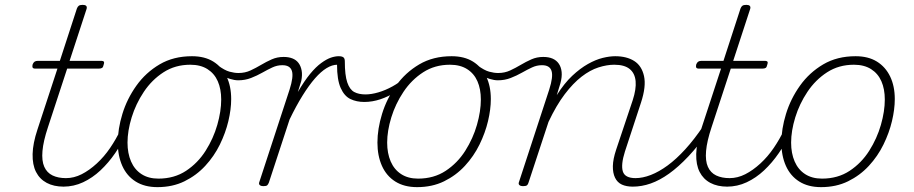

<svg xmlns="http://www.w3.org/2000/svg" viewBox="-20 -750 3756 789"><path d="M242 17Q201 17 172 1.5Q143 -14 128 -43.5Q113 -73 114 -117Q115 -161 134 -218L216 -468H126Q116 -468 114 -472.5Q112 -477 114 -485Q117 -493 122 -496.5Q127 -500 136 -500H226L296 -715Q299 -723 304 -726.5Q309 -730 320 -730Q330 -730 334 -726Q338 -722 336 -714L266 -500H394Q405 -500 407 -496Q409 -492 406 -484Q404 -474 399.5 -471Q395 -468 385 -468H256L177 -227Q158 -170 154.5 -129.5Q151 -89 162 -64.5Q173 -40 196 -29Q219 -18 251 -18Q259 -18 262 -12.5Q265 -7 264.5 -0.5Q264 6 258 11.5Q252 17 242 17Z M240 17Q231 17 227 11.5Q223 6 224.5 -0.5Q226 -7 232.5 -12.5Q239 -18 251 -18Q284 -18 315.5 -34Q347 -50 377.5 -78Q408 -106 432.5 -142Q457 -178 475 -216Q479 -225 486 -224.5Q493 -224 498.5 -218.5Q504 -213 501 -204Q481 -161 453.5 -121Q426 -81 393 -50Q360 -19 321.5 -1Q283 17 240 17Z M627 19Q574 19 537.5 -4Q501 -27 482.5 -68.5Q464 -110 464 -164Q464 -220 483 -282Q502 -344 540.5 -398Q579 -452 636 -485.5Q693 -519 769 -519Q821 -519 856.5 -497Q892 -475 911 -435.5Q930 -396 930 -343Q930 -301 918.5 -252.5Q907 -204 883.5 -156Q860 -108 823.5 -68.5Q787 -29 738 -5Q689 19 627 19ZM631 -16Q696 -16 744.5 -48Q793 -80 825 -130.5Q857 -181 873 -237Q889 -293 889 -341Q889 -384 875 -416Q861 -448 832.5 -466Q804 -484 762 -484Q700 -484 652 -453Q604 -422 571 -372.5Q538 -323 521 -267.5Q504 -212 504 -164Q504 -120 518.5 -86.5Q533 -53 561.5 -34.5Q590 -16 631 -16Z M959 -420Q944 -420 926 -425.5Q908 -431 891.5 -439.5Q875 -448 862 -459Q854 -465 852 -472Q850 -479 852.5 -483Q855 -487 861.5 -487.5Q868 -488 876 -481Q903 -461 923 -455.5Q943 -450 960 -450Q987 -450 1009.5 -460.5Q1032 -471 1053 -483.5Q1074 -496 1096.5 -506Q1119 -516 1145 -516Q1152 -516 1154 -511Q1156 -506 1155 -499Q1154 -492 1149.5 -487Q1145 -482 1139 -482Q1119 -482 1099.5 -473Q1080 -464 1058 -451.5Q1036 -439 1011.5 -429.5Q987 -420 959 -420Z M1062 15Q1053 15 1048 11Q1043 7 1045 0L1170 -382Q1187 -435 1179.5 -458.5Q1172 -482 1141 -482Q1133 -482 1130 -487Q1127 -492 1127.5 -499Q1128 -506 1133 -511Q1138 -516 1146 -516Q1166 -516 1181.5 -510Q1197 -504 1206.5 -491.5Q1216 -479 1219.5 -460.5Q1223 -442 1218 -417L1204 -372Q1231 -418 1254.5 -446.5Q1278 -475 1300 -491Q1322 -507 1339.5 -513Q1357 -519 1372 -519Q1378 -519 1382 -513.5Q1386 -508 1385.5 -501.5Q1385 -495 1380 -489.5Q1375 -484 1366 -484Q1345 -484 1322 -470Q1299 -456 1274.5 -428Q1250 -400 1223.5 -357.5Q1197 -315 1170 -259L1085 0Q1082 8 1078 11.5Q1074 15 1062 15Z M1477 -331Q1445 -331 1420 -343Q1395 -355 1380 -388.5Q1365 -422 1365 -484L1372 -519Q1385 -519 1391 -514.5Q1397 -510 1397 -498Q1397 -441 1407 -411.5Q1417 -382 1435.5 -372Q1454 -362 1482 -362Q1506 -362 1535 -370.5Q1564 -379 1593 -395Q1622 -411 1646 -433Q1650 -438 1655.5 -435.5Q1661 -433 1663 -427Q1665 -421 1660 -415Q1637 -392 1606.5 -372.5Q1576 -353 1543 -342Q1510 -331 1477 -331Z M1694 19Q1641 19 1604.5 -4Q1568 -27 1549.5 -68.5Q1531 -110 1531 -164Q1531 -220 1550 -282Q1569 -344 1607.5 -398Q1646 -452 1703 -485.5Q1760 -519 1836 -519Q1888 -519 1923.5 -497Q1959 -475 1978 -435.5Q1997 -396 1997 -343Q1997 -301 1985.5 -252.5Q1974 -204 1950.5 -156Q1927 -108 1890.5 -68.5Q1854 -29 1805 -5Q1756 19 1694 19ZM1698 -16Q1763 -16 1811.5 -48Q1860 -80 1892 -130.5Q1924 -181 1940 -237Q1956 -293 1956 -341Q1956 -384 1942 -416Q1928 -448 1899.5 -466Q1871 -484 1829 -484Q1767 -484 1719 -453Q1671 -422 1638 -372.5Q1605 -323 1588 -267.5Q1571 -212 1571 -164Q1571 -120 1585.5 -86.5Q1600 -53 1628.5 -34.5Q1657 -16 1698 -16Z M2026 -420Q2011 -420 1993 -425.5Q1975 -431 1958.5 -439.5Q1942 -448 1929 -459Q1921 -465 1919 -472Q1917 -479 1919.5 -483Q1922 -487 1928.5 -487.5Q1935 -488 1943 -481Q1970 -461 1990 -455.5Q2010 -450 2027 -450Q2054 -450 2076.5 -460.5Q2099 -471 2120 -483.5Q2141 -496 2163.5 -506Q2186 -516 2212 -516Q2219 -516 2221 -511Q2223 -506 2222 -499Q2221 -492 2216.5 -487Q2212 -482 2206 -482Q2186 -482 2166.5 -473Q2147 -464 2125 -451.5Q2103 -439 2078.5 -429.5Q2054 -420 2026 -420Z M2581 17Q2554 17 2535.5 8.5Q2517 0 2507.5 -19.5Q2498 -39 2498.5 -67.5Q2499 -96 2512 -135L2580 -338Q2595 -384 2592 -416.5Q2589 -449 2567.5 -466.5Q2546 -484 2504 -484Q2474 -484 2439.5 -473Q2405 -462 2370 -435Q2335 -408 2300.5 -362.5Q2266 -317 2234 -249L2152 0Q2150 8 2145.5 11.5Q2141 15 2129 15Q2120 15 2115 11Q2110 7 2112 0L2237 -382Q2254 -435 2246.5 -458.5Q2239 -482 2208 -482Q2199 -482 2195 -487Q2191 -492 2192 -499Q2193 -506 2198.5 -511Q2204 -516 2213 -516Q2235 -516 2251 -509Q2267 -502 2276.5 -488Q2286 -474 2288 -454Q2290 -434 2283 -408L2268 -359Q2299 -408 2331.5 -438.5Q2364 -469 2396 -487Q2428 -505 2456.5 -512Q2485 -519 2508 -519Q2555 -519 2586 -499.5Q2617 -480 2626.5 -437.5Q2636 -395 2614 -328L2548 -127Q2531 -73 2539.5 -45.5Q2548 -18 2592 -18Q2598 -18 2601.5 -12.5Q2605 -7 2603.5 -0.5Q2602 6 2596.5 11.5Q2591 17 2581 17Z M2580 17Q2571 17 2567 11.5Q2563 6 2564.5 -0.5Q2566 -7 2572.5 -12.5Q2579 -18 2591 -18Q2621 -18 2654.5 -31Q2688 -44 2723.5 -70Q2759 -96 2796 -136.5Q2833 -177 2870 -232Q2878 -244 2885.5 -242Q2893 -240 2896 -230.5Q2899 -221 2893 -212Q2850 -151 2809 -107.5Q2768 -64 2729.5 -36.5Q2691 -9 2654 4Q2617 17 2580 17Z M2969 17Q2928 17 2899 1.5Q2870 -14 2855 -43.5Q2840 -73 2841 -117Q2842 -161 2861 -218L2943 -468H2853Q2843 -468 2841 -472.5Q2839 -477 2841 -485Q2844 -493 2849 -496.5Q2854 -500 2863 -500H2953L3023 -715Q3026 -723 3031 -726.5Q3036 -730 3047 -730Q3057 -730 3061 -726Q3065 -722 3063 -714L2993 -500H3121Q3132 -500 3134 -496Q3136 -492 3133 -484Q3131 -474 3126.5 -471Q3122 -468 3112 -468H2983L2904 -227Q2885 -170 2881.5 -129.5Q2878 -89 2889 -64.5Q2900 -40 2923 -29Q2946 -18 2978 -18Q2986 -18 2989 -12.5Q2992 -7 2991.5 -0.5Q2991 6 2985 11.5Q2979 17 2969 17Z M2967 17Q2958 17 2954 11.5Q2950 6 2951.5 -0.5Q2953 -7 2959.5 -12.5Q2966 -18 2978 -18Q3011 -18 3042.5 -34Q3074 -50 3104.5 -78Q3135 -106 3159.5 -142Q3184 -178 3202 -216Q3206 -225 3213 -224.5Q3220 -224 3225.5 -218.5Q3231 -213 3228 -204Q3208 -161 3180.5 -121Q3153 -81 3120 -50Q3087 -19 3048.5 -1Q3010 17 2967 17Z M3354 19Q3301 19 3264.5 -4Q3228 -27 3209.5 -68.5Q3191 -110 3191 -164Q3191 -220 3210 -282Q3229 -344 3267.5 -398Q3306 -452 3363 -485.5Q3420 -519 3496 -519Q3548 -519 3583.5 -497Q3619 -475 3638 -435.5Q3657 -396 3657 -343Q3657 -301 3645.5 -252.5Q3634 -204 3610.5 -156Q3587 -108 3550.5 -68.5Q3514 -29 3465 -5Q3416 19 3354 19ZM3358 -16Q3423 -16 3471.5 -48Q3520 -80 3552 -130.5Q3584 -181 3600 -237Q3616 -293 3616 -341Q3616 -384 3602 -416Q3588 -448 3559.5 -466Q3531 -484 3489 -484Q3427 -484 3379 -453Q3331 -422 3298 -372.5Q3265 -323 3248 -267.5Q3231 -212 3231 -164Q3231 -120 3245.5 -86.5Q3260 -53 3288.5 -34.5Q3317 -16 3358 -16Z"/></svg>

Font: Playwrite MX Thin
Style: Regular
Weight: 250
Designer: Veronika Burian, José Scaglione
Foundry: TypeTogether
Version: Version 1.002